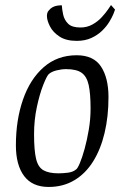

<svg xmlns="http://www.w3.org/2000/svg" viewBox="-20 -732 493 761"><path d="M173 9Q108 9 75.5 -34.5Q43 -78 43 -156Q43 -256 71 -337Q99 -418 153 -465.5Q207 -513 284 -513Q351 -513 380.5 -468Q410 -423 410 -347Q410 -270 394.5 -205Q379 -140 349 -92Q319 -44 274.5 -17.5Q230 9 173 9ZM212 -45Q229 -45 249 -47.5Q269 -50 281 -60Q287 -63 296.5 -85.5Q306 -108 315.5 -142.5Q325 -177 332 -218.5Q339 -260 339 -302Q339 -361 331.5 -395Q324 -429 303.5 -443.5Q283 -458 242 -458Q224 -458 204 -453Q184 -448 173 -438Q165 -430 151 -394.5Q137 -359 126 -307.5Q115 -256 115 -200Q115 -136 123 -102.5Q131 -69 152.5 -57Q174 -45 212 -45ZM284 -570Q242 -570 216 -587Q190 -604 178 -627.5Q166 -651 166 -669Q166 -674 167.5 -680Q169 -686 173 -690Q180 -699 188.5 -703.5Q197 -708 206.5 -709.5Q216 -711 225 -711Q226 -694 230.5 -673.5Q235 -653 250 -638Q265 -623 299 -623Q325 -623 346.5 -635Q368 -647 383.5 -664Q399 -681 408.5 -695Q418 -709 420 -712L436 -694Q435 -690 429.5 -676.5Q424 -663 413 -645Q402 -627 384.5 -610Q367 -593 342 -581.5Q317 -570 284 -570Z"/></svg>

Font: Faustina Light Light
Style: Italic
Weight: 300
Italic angle: -8°
Version: Version 1.200